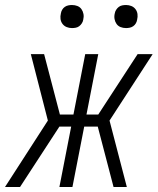

<svg xmlns="http://www.w3.org/2000/svg" viewBox="-51 -746 629 766"><path d="M29 0H-31L140 -265L72 -530H125L188 -289H242L289 -530H341L294 -289H341L498 -530H558L386 -265L455 0H402L339 -241H285L238 0H186L233 -241H186ZM452 -634Q440 -634 430 -638Q420 -642 414 -650.5Q408 -659 406 -670Q404 -681 407 -693Q408 -700 412.5 -707Q417 -714 423 -718.5Q429 -723 436.5 -724.5Q444 -726 452 -726Q463 -726 473 -722Q483 -718 489.5 -709.5Q496 -701 497.5 -690Q499 -679 496 -667Q495 -660 491 -653Q487 -646 480.5 -641.5Q474 -637 466.5 -635.5Q459 -634 452 -634ZM236 -634Q225 -634 215 -638Q205 -642 198.5 -650.5Q192 -659 190.5 -670Q189 -681 192 -693Q193 -700 197 -707Q201 -714 207.5 -718.5Q214 -723 221.5 -724.5Q229 -726 236 -726Q248 -726 258 -722Q268 -718 274 -709.5Q280 -701 282 -690Q284 -679 281 -667Q280 -660 275.5 -653Q271 -646 265 -641.5Q259 -637 251.5 -635.5Q244 -634 236 -634Z"/></svg>

Font: Lode Dark
Style: Italic
Weight: 400
Italic angle: -11°
Monospace: yes
Designer: Belleve Invis
Foundry: Belleve Invis
Version: Version 29.2.0; ttfautohint (v1.8.3)